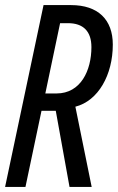

<svg xmlns="http://www.w3.org/2000/svg" viewBox="-20 -734 463 754"><path d="M0 0H80L143 -299H199L253 0H340L276 -315C366 -338 423 -440 423 -559C423 -657 365 -714 259 -714H151ZM202 -367H158L216 -643H247C307 -643 339 -611 339 -549C339 -457 297 -367 202 -367Z"/></svg>

Font: Noto Sans ExtraCondensed
Style: Italic
Weight: 400
Width: 2
Italic angle: -12°
Designer: Monotype Design Team
Foundry: Monotype Imaging Inc.
Version: Version 2.013